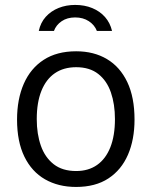

<svg xmlns="http://www.w3.org/2000/svg" viewBox="-20 -730 600 760"><path d="M281 10Q211 10 158.2 -20.2Q105.5 -50.5 76.5 -110Q47.5 -169.5 47.5 -256.5Q47.5 -337.5 74.2 -398.5Q101 -459.5 153 -493.2Q205 -527 281.5 -527Q351.5 -527 403.2 -496.2Q455 -465.5 483.8 -405.2Q512.5 -345 512.5 -256.5Q512.5 -177.5 486.5 -117.5Q460.5 -57.5 409.2 -23.8Q358 10 281 10ZM281.5 -53Q330 -53 364.2 -77Q398.5 -101 416.8 -147Q435 -193 435 -258.5Q435 -317.5 419 -364Q403 -410.5 369 -437.2Q335 -464 281.5 -464Q232 -464 197.2 -440.2Q162.5 -416.5 144 -370.5Q125.5 -324.5 125.5 -258.5Q125.5 -199.5 141.8 -153.2Q158 -107 192.5 -80Q227 -53 281.5 -53ZM423.5 -607.5Q416 -639.5 395.8 -662.5Q375.5 -685.5 345.2 -698Q315 -710.5 277.5 -710.5Q242 -710.5 212 -698.5Q182 -686.5 161.2 -663.5Q140.5 -640.5 133.5 -607.5H193.5Q202 -631 224 -646Q246 -661 277.5 -661Q309 -661 331.8 -646Q354.5 -631 363.5 -607.5Z"/></svg>

Font: Public Sans Thin Light
Style: Regular
Weight: 300
Version: Version 1.007